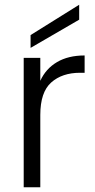

<svg xmlns="http://www.w3.org/2000/svg" viewBox="-20 -790 402 810"><path d="M150 -449Q173 -500 220.5 -528Q268 -556 337 -556V-483H318Q242 -483 196 -442Q150 -401 150 -305V0H80V-546H150ZM314 -707 109 -588V-642L314 -770Z"/></svg>

Font: Poppins-tnum Light
Style: Regular
Weight: 300
Designer: Ninad Kale (Devanagari), Jonny Pinhorn (Latin)
Foundry: Indian Type Foundry
Version: Version 4.004